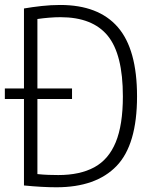

<svg xmlns="http://www.w3.org/2000/svg" viewBox="-22 -768 632 793"><path d="M211 5.5Q153 5.5 77 -2V-733Q111.5 -739 150 -743.2Q188.5 -747.5 226.5 -747.5Q385 -747.5 464.5 -656Q544 -564.5 544 -370Q544 -170 459.2 -82.2Q374.5 5.5 211 5.5ZM219 -45Q308 -45 367.2 -77Q426.5 -109 456 -180.5Q485.5 -252 485.5 -370Q485.5 -544 422.8 -620.5Q360 -697 228 -697Q206 -697 181.2 -695Q156.5 -693 132.5 -689.5V-49Q156.5 -46.5 177.2 -45.8Q198 -45 219 -45ZM-2 -359V-402.5H275.5V-359Z"/></svg>

Font: Encode Sans Condensed Light
Style: Regular
Weight: 300
Width: 3
Designer: Multiple Designers
Foundry: Impallari Type
Version: Version 3.000; ttfautohint (v1.8.3) -l 8 -r 50 -G 200 -x 14 